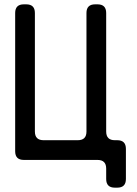

<svg xmlns="http://www.w3.org/2000/svg" viewBox="-20 -729 631 886"><path d="M90 9H430Q470 9 470 49V97Q470 137 510 137H521Q561 137 561 97V-42Q561 -82 521 -82H510Q470 -82 470 -122V-669Q470 -709 430 -709H419Q379 -709 379 -669V-122Q379 -82 339 -82H181Q141 -82 141 -122V-669Q141 -709 101 -709H90Q50 -709 50 -669V-31Q50 9 90 9Z"/></svg>

Font: WDXL Lubrifont SC
Style: Regular
Weight: 400
Designer: [WDXL Lubrifont] Copyright 2020-2022 (c) NightFurySL2001, Skr-ZERO; [ZCOOL QingKe HuangYou] Copyright 2018-2022 (c) The 
Version: Version 2.001;hotconv 1.1.1;makeotfexe 2.6.0